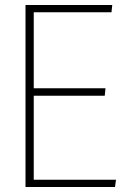

<svg xmlns="http://www.w3.org/2000/svg" viewBox="-20 -748 527 768"><path d="M82 -728H429L426 -699H115V-395H402L399 -365H115V-29H444L440 0H82Z"/></svg>

Font: Murecho ExtraLight
Style: Regular
Weight: 200
Designer: Neil Summerour
Foundry: Positype
Version: Version 1.010; ttfautohint (v1.8.3)